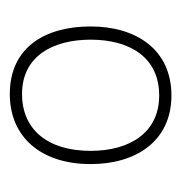

<svg xmlns="http://www.w3.org/2000/svg" viewBox="-9 -807 370 392"><g transform="rotate(-90 176.0 -611.0)"><path d="M318 -611C318 -703 276 -776 180 -776C92 -776 37 -712 37 -611C37 -517 85 -446 177 -446C271 -446 318 -518 318 -611ZM64 -611C64 -698 107 -751 180 -751C258 -751 291 -687 291 -611C291 -531 255 -471 177 -471C102 -471 64 -530 64 -611Z"/></g></svg>

Font: Noto Sans Tamil UI Thin
Style: Regular
Weight: 100
Designer: Jelle Bosma - Monotype Design Team
Foundry: Monotype Imaging Inc.
Version: Version 2.004